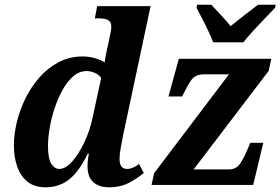

<svg xmlns="http://www.w3.org/2000/svg" viewBox="-20 -786 1192 816"><path d="M174 10Q126 10 96.5 -14Q67 -38 53 -78.5Q39 -119 39 -167Q39 -214 51.5 -266.5Q64 -319 88.5 -368.5Q113 -418 148.5 -458Q184 -498 230 -522Q276 -546 331 -546Q358 -546 382.5 -539Q407 -532 425 -521Q426 -534 430 -553Q434 -572 436 -581L445 -623Q448 -637 450.5 -650Q453 -663 453 -673Q453 -692 440.5 -700Q428 -708 399 -708H383L393 -760H620L504 -215Q499 -191 493.5 -160Q488 -129 488 -111Q488 -68 520 -68Q533 -68 547 -74.5Q561 -81 571 -89L591 -51Q567 -30 530 -10Q493 10 443 10Q402 10 377 -11.5Q352 -33 352 -80Q352 -92 353.5 -106Q355 -120 358 -133H353Q317 -58 274.5 -24Q232 10 174 10ZM232 -68Q259 -68 287.5 -100.5Q316 -133 339.5 -183.5Q363 -234 374 -288L410 -455Q400 -469 382.5 -476.5Q365 -484 349 -484Q317 -484 291.5 -462Q266 -440 246 -404Q226 -368 212 -325.5Q198 -283 191 -241Q184 -199 184 -166Q184 -112 198 -90Q212 -68 232 -68ZM624 0 635 -50 953 -470H846Q809 -470 792 -444.5Q775 -419 756 -380L754 -376H696L740 -536H1133L1122 -485L803 -66H953Q986 -66 1003.5 -95Q1021 -124 1034 -156L1044 -179H1099L1056 0ZM886 -606Q878 -627 865.5 -654Q853 -681 839 -707.5Q825 -734 815 -753L818 -766H878Q894 -749 919 -722Q944 -695 960 -675Q985 -695 1020 -722.5Q1055 -750 1077 -766H1152L1149 -753Q1131 -734 1106.5 -708.5Q1082 -683 1057.5 -656.5Q1033 -630 1014 -606Z"/></svg>

Font: Noto Serif SemiCondensed
Style: Bold Italic
Weight: 700
Width: 4
Italic angle: -12°
Designer: Monotype Design Team
Foundry: Monotype Imaging Inc.
Version: Version 2.014